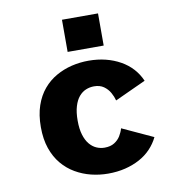

<svg xmlns="http://www.w3.org/2000/svg" viewBox="-81 -791 813 876"><g transform="rotate(-10 325.0 -353.0)"><path d="M350.5 11Q310.5 11 272 1.5Q233.5 -8 199.5 -27.8Q165.5 -47.5 139.5 -78.5Q113.5 -109.5 98.8 -152.2Q84 -195 84 -251Q84 -307.5 98.8 -350.5Q113.5 -393.5 139.5 -424.2Q165.5 -455 199.5 -474.2Q233.5 -493.5 272 -502.8Q310.5 -512 350.5 -512Q392.5 -512 429.5 -502.8Q466.5 -493.5 497.2 -476.2Q528 -459 550.8 -434Q573.5 -409 587 -377.5L443.5 -311.5Q439 -329.5 428.5 -348.2Q418 -367 400 -379.8Q382 -392.5 355 -392.5Q335 -392.5 317 -385Q299 -377.5 285 -361Q271 -344.5 262.8 -317.2Q254.5 -290 254.5 -251Q254.5 -212.5 262.8 -185.5Q271 -158.5 285 -141.5Q299 -124.5 317 -116.5Q335 -108.5 355 -108.5Q382 -108.5 400 -119.8Q418 -131 428.5 -148.2Q439 -165.5 443.5 -182.5L586.5 -116.5Q572.5 -87.5 550 -63.8Q527.5 -40 497 -23.5Q466.5 -7 429.8 2Q393 11 350.5 11ZM264 -717H431V-568H264Z"/></g></svg>

Font: Trispace Thin
Style: Bold
Weight: 700
Version: Version 1.210